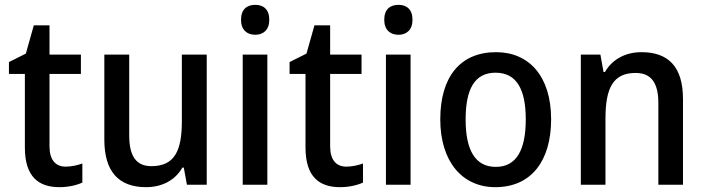

<svg xmlns="http://www.w3.org/2000/svg" viewBox="-20 -765 2919 795"><path d="M252 -75C210 -75 185 -103 185 -159V-459H315V-539H185V-660H120L87 -543L17 -508V-459H83V-154C83 -32 141 10 226 10C263 10 297 2 321 -9V-88C302 -81 276 -75 252 -75Z M836 -539H733V-263C733 -141 703 -77 607 -77C544 -77 515 -118 515 -205V-539H412V-187C412 -56 470 10 585 10C647 10 704 -16 735 -71H741L754 0H836Z M1037 -745C1002 -745 978 -726 978 -683C978 -641 1003 -621 1037 -621C1070 -621 1095 -641 1095 -683C1095 -726 1071 -745 1037 -745ZM1087 -539H985V0H1087Z M1414 -75C1372 -75 1347 -103 1347 -159V-459H1477V-539H1347V-660H1282L1249 -543L1179 -508V-459H1245V-154C1245 -32 1303 10 1388 10C1425 10 1459 2 1483 -9V-88C1464 -81 1438 -75 1414 -75Z M1630 -745C1595 -745 1571 -726 1571 -683C1571 -641 1596 -621 1630 -621C1663 -621 1688 -641 1688 -683C1688 -726 1664 -745 1630 -745ZM1680 -539H1578V0H1680Z M2262 -271C2262 -450 2170 -549 2034 -549C1886 -549 1803 -447 1803 -271C1803 -97 1893 10 2031 10C2179 10 2262 -98 2262 -271ZM1908 -270C1908 -396 1945 -464 2032 -464C2119 -464 2157 -395 2157 -271C2157 -145 2119 -74 2033 -74C1946 -74 1908 -146 1908 -270Z M2636 -549C2572 -549 2516 -521 2485 -467H2479L2466 -539H2385V0H2487V-273C2487 -400 2518 -463 2612 -463C2677 -463 2706 -421 2706 -338V0H2808V-355C2808 -489 2747 -549 2636 -549Z"/></svg>

Font: Noto Sans Khmer UI SemiCondensed Medium
Style: Regular
Weight: 500
Width: 4
Designer: Danh Hong and the Monotype Design Team
Foundry: Monotype Imaging Inc.
Version: Version 2.002